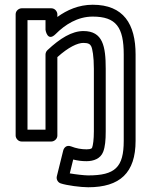

<svg xmlns="http://www.w3.org/2000/svg" viewBox="-20 -572 634 810"><path d="M332 -441C283.7 -441 234.1 -411 179.9 -360.2C174.8 -355.5 172 -348 172 -342V-25H96V-487H172V-446C172 -446 179.6 -393.3 214.7 -428.3C254.3 -468 307.1 -502 371 -502C470.2 -502 502 -456.8 502 -342V22C502 134 465.5 168 352 168C335.9 168 298.5 163.7 274.4 159.4L288.8 101C309.1 106 325.7 108 345 108C374.5 108 404.2 97.6 415.3 68.4C423.5 47.2 426 19.3 426 -18V-282C426 -376.3 414.1 -441 332 -441ZM552 22V-342C552 -470.4 501.4 -552 371 -552C312 -552 262.1 -529.6 222 -500.4V-512C222 -522.7 212.1 -537 197 -537H71C60.3 -537 46 -527.1 46 -512V0C46 10.7 55.9 25 71 25H197C207.7 25 222 15.1 222 0V-331C268.9 -373.2 307 -391 332 -391C353.1 -391 360.1 -385.3 364.5 -377.2C369.9 -367.1 376 -334.1 376 -282V-18C376 16.7 372.5 40.4 368.7 50.6C367.8 52.7 366.1 58 345 58C322.8 58 301.3 54 280.1 45.7C259.3 37.6 249.2 53.2 246.7 63L219.7 172C216.7 184.3 223.8 197.6 236.1 201.7C261.8 210.3 320.8 218 352 218C486 218 552 157.1 552 22Z"/></svg>

Font: Fog Sans
Style: Outline
Weight: 700
Foundry: Intel Corporation
Version: Version 1.00